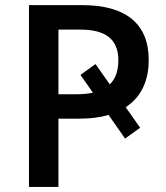

<svg xmlns="http://www.w3.org/2000/svg" viewBox="-20 -734 653 754"><path d="M406.2 -282.7Q357.4 -268.1 293.9 -268.1H209.5V0H93.8V-713.9H301.8Q432.1 -713.9 498 -659.2Q564 -604.5 564 -498.5Q564 -435.5 541 -388.7Q518.1 -341.8 473.6 -313L530.3 -232.4L471.2 -189.9ZM344.7 -370.1 295.9 -439.9 355 -482.4 411.1 -402.8Q444.8 -435.1 444.8 -497.1Q444.8 -558.1 408.2 -587.9Q371.6 -617.7 296.4 -617.7H209.5V-363.8H278.3Q317.4 -363.8 344.7 -370.1Z"/></svg>

Font: Viking Open Sans Light
Style: Bold
Weight: 600
Foundry: Ascender Corporation
Version: Version 2.001